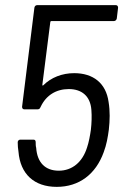

<svg xmlns="http://www.w3.org/2000/svg" viewBox="-20 -720 480 748"><path d="M403 -323C393 -396 343 -435 269 -435C222 -435 179 -418 149 -388C146 -385 145 -387 145 -390L176 -634C176 -636 178 -638 180 -638H424C429 -638 434 -642 435 -648L440 -690C440 -696 437 -700 431 -700H125C119 -700 115 -696 114 -690L66 -304C66 -298 69 -294 75 -294H126C131 -294 135 -296 137 -301C138 -302 138 -304 139 -305C160 -349 199 -373 248 -373C298 -373 332 -346 336 -292C338 -267 337 -240 334 -214C331 -193 326 -165 319 -145C301 -88 261 -55 209 -55C156 -55 125 -87 121 -144C119 -151 119 -159 119 -166C119 -173 116 -176 110 -176H59C54 -176 49 -172 49 -166C49 -153 50 -141 52 -129C59 -42 113 8 201 8C288 8 353 -41 384 -127C395 -156 400 -185 404 -215C408 -251 409 -287 403 -323Z"/></svg>

Font: Barlow Semi Condensed
Style: Italic
Weight: 400
Width: 4
Italic angle: -7°
Designer: Jeremy Tribby
Foundry: Tribby Type
Version: Version 1.422;hotconv 1.0.109;makeotfexe 2.5.65596